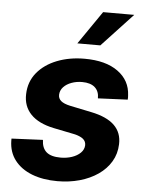

<svg xmlns="http://www.w3.org/2000/svg" viewBox="-54 -794 646 849"><g transform="rotate(5 269.0 -369.0)"><path d="M232.4 11.7Q168 11.7 119.1 -7.3Q70.3 -26.4 42.7 -62.3Q15.1 -98.1 14.2 -148.4Q14.2 -150.9 14.2 -153.3Q14.2 -155.8 14.2 -158.2L153.3 -164.6Q154.3 -128.4 174.8 -110.8Q195.3 -93.3 237.8 -93.3Q264.6 -93.3 287.8 -101.1Q311 -108.9 325.7 -123.3Q340.3 -137.7 341.3 -156.7Q341.8 -174.3 328.4 -185.3Q314.9 -196.3 285.6 -202.6L196.3 -220.7Q127.9 -234.9 93.8 -270.5Q59.6 -306.2 61.5 -359.9Q63 -415 95.9 -455.1Q128.9 -495.1 183.8 -516.6Q238.8 -538.1 305.7 -538.1Q399.9 -538.1 454.1 -498.8Q508.3 -459.5 511.2 -393.6Q511.7 -389.2 511.7 -384.3Q511.7 -379.4 511.2 -374.5L379.4 -368.7Q379.9 -399.9 360.6 -417.2Q341.3 -434.6 303.7 -434.6Q278.8 -434.6 256.8 -426.5Q234.9 -418.5 221.4 -404.1Q208 -389.6 207 -370.6Q206.1 -353.5 218.8 -342.5Q231.4 -331.5 260.3 -325.2L354.5 -305.7Q424.8 -291.5 458.5 -258.8Q492.2 -226.1 490.2 -174.3Q488.8 -131.8 468.3 -97.4Q447.8 -63 412.4 -38.6Q377 -14.2 330.8 -1.2Q284.7 11.7 232.4 11.7ZM267.6 -603 369.1 -750.5H507.3L369.6 -603Z"/></g></svg>

Font: Inter 24pt
Style: Bold Italic
Weight: 700
Italic angle: -9.3988°
Version: Version 4.001;git-66647c0bb